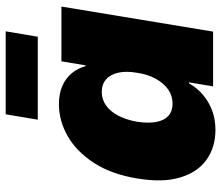

<svg xmlns="http://www.w3.org/2000/svg" viewBox="-72 -700 781 678"><g transform="rotate(-90 319.0 -361.5)"><path d="M199.2 8.3Q137.7 8.3 93.5 -23.2Q49.3 -54.7 30.8 -116.2Q12.2 -177.7 27.3 -268.1Q42.5 -360.4 82.8 -421.6Q123 -482.9 177.2 -513.7Q231.4 -544.4 289.1 -544.4Q327.1 -544.4 354.5 -532.2Q381.8 -520 399.2 -498.8Q416.5 -477.5 423.8 -450.7H426.8L440.9 -535.6H634.3L545.9 0H352.5L366.7 -85.4H363.3Q347.7 -57.1 323 -36.1Q298.3 -15.1 267.3 -3.4Q236.3 8.3 199.2 8.3ZM291.5 -143.1Q318.8 -143.1 341.1 -158.4Q363.3 -173.8 378.9 -201.7Q394.5 -229.5 400.4 -268.1Q407.2 -306.6 400.9 -334.7Q394.5 -362.8 377.2 -377.9Q359.9 -393.1 333 -393.1Q306.2 -393.1 284.9 -377.9Q263.7 -362.8 249 -334.7Q234.4 -306.6 227.5 -268.1Q221.7 -229.5 226.8 -201.2Q231.9 -172.9 248.5 -158Q265.1 -143.1 291.5 -143.1ZM546.9 -732.4 527.8 -619.1H234.9L253.9 -732.4Z"/></g></svg>

Font: Inter 20pt Black
Style: Italic
Weight: 900
Italic angle: -9.3988°
Version: Version 4.001;git-66647c0bb